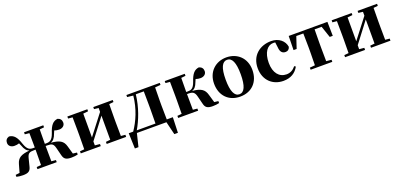

<svg xmlns="http://www.w3.org/2000/svg" viewBox="13 -1520 5555 2671"><g transform="rotate(-20 2791.0 -185.0)"><path d="M859 -36 825 -155C801 -240 750 -270 623 -282C659 -295 686 -323 709 -389C714 -403 719 -415 725 -426C748 -418 769 -414 796 -414C842 -414 881 -441 881 -487C881 -525 863 -551 823 -563C755 -555 716 -510 681 -402C648 -307 610 -296 562 -296H539C539 -366 540 -452 541 -509L607 -516V-546H322V-516L388 -509C389 -452 390 -366 390 -296H367C318 -296 281 -307 248 -402C213 -510 174 -555 105 -563C66 -551 48 -525 48 -487C48 -441 87 -414 133 -414C159 -414 182 -417 204 -425C210 -414 215 -403 220 -389C243 -323 269 -295 306 -282C179 -270 128 -240 104 -155L70 -36L10 -29V0C37 7 74 11 105 11C186 11 215 -10 230 -71L259 -186C276 -252 298 -264 368 -264H390C390 -184 389 -95 388 -37L322 -31V0H607V-31L541 -37C540 -95 539 -184 539 -264H561C631 -264 653 -252 670 -186L699 -71C714 -10 743 11 824 11C855 11 892 7 918 0V-29Z M1635 -516V-546H1347V-516L1413 -508V-451L1185 -155V-508L1259 -516V-546H963V-516L1028 -510C1029 -451 1030 -364 1030 -308V-238C1030 -182 1029 -95 1028 -37L963 -31V0H1259V-31L1185 -38V-96L1413 -395V-38L1347 -31V0H1635V-31L1570 -37C1569 -95 1568 -182 1568 -238V-308C1568 -364 1569 -451 1570 -509Z M1805 -35C1878 -160 1943 -325 1964 -511H2082C2083 -453 2084 -365 2084 -308V-238C2084 -181 2083 -93 2082 -35ZM2249 -35C2247 -93 2246 -181 2246 -238V-308C2246 -364 2247 -450 2249 -509L2331 -516V-546H1837V-516L1925 -506C1905 -315 1835 -156 1752 -35H1686L1694 193H1747L1794 0H2231L2278 193H2331L2339 -35Z M2952 -36 2917 -155C2894 -240 2844 -275 2716 -287C2752 -298 2778 -323 2802 -389C2807 -403 2812 -415 2818 -426C2840 -418 2861 -414 2889 -414C2935 -414 2975 -441 2975 -487C2975 -525 2956 -551 2916 -563C2848 -555 2809 -510 2773 -402C2740 -307 2703 -301 2654 -301H2634C2634 -367 2635 -452 2636 -509L2701 -516V-546H2405V-516L2470 -510C2471 -451 2472 -364 2472 -308V-238C2472 -182 2471 -95 2470 -37L2405 -31V0H2701V-31L2636 -37C2635 -95 2634 -185 2634 -270H2654C2723 -270 2746 -252 2763 -186L2792 -71C2806 -10 2837 11 2916 11C2948 11 2984 7 3011 0V-29Z M3320 17C3490 17 3604 -97 3604 -276C3604 -455 3478 -563 3320 -563C3163 -563 3037 -453 3037 -276C3037 -100 3149 17 3320 17ZM3320 -18C3248 -18 3208 -100 3208 -274C3208 -449 3248 -528 3320 -528C3392 -528 3431 -449 3431 -274C3431 -100 3392 -18 3320 -18Z M4043 -449C4047 -375 4082 -351 4124 -351C4158 -351 4180 -368 4190 -404C4177 -494 4097 -563 3984 -563C3817 -563 3681 -458 3681 -272C3681 -86 3808 17 3960 17C4069 17 4142 -29 4188 -112L4168 -125C4132 -80 4089 -54 4031 -54C3924 -54 3851 -139 3851 -288C3851 -441 3916 -528 4005 -528C4014 -528 4023 -527 4033 -526Z M4714 -509 4772 -338H4817L4813 -546H4240L4236 -338H4282L4339 -509H4443C4445 -451 4446 -364 4446 -308V-238C4446 -182 4445 -96 4443 -38L4366 -31V0H4687V-31L4610 -38C4609 -96 4608 -182 4608 -238V-308C4608 -364 4609 -451 4610 -509Z M5548 -516V-546H5260V-516L5326 -508V-451L5098 -155V-508L5172 -516V-546H4876V-516L4941 -510C4942 -451 4943 -364 4943 -308V-238C4943 -182 4942 -95 4941 -37L4876 -31V0H5172V-31L5098 -38V-96L5326 -395V-38L5260 -31V0H5548V-31L5483 -37C5482 -95 5481 -182 5481 -238V-308C5481 -364 5482 -451 5483 -509Z"/></g></svg>

Font: Noto Serif KR Black
Style: Regular
Weight: 900
Version: Version 1.001;PS 1.001;hotconv 16.6.54;makeotf.lib2.5.65590